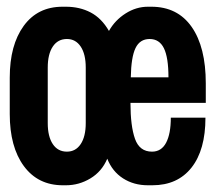

<svg xmlns="http://www.w3.org/2000/svg" viewBox="-20 -541 640 571"><path d="M167 10Q93 10 51 -47Q9 -104 9 -202V-310Q9 -407 50.5 -464Q92 -521 166 -521H176Q217 -521 249.5 -504Q282 -487 304 -449Q322 -481 353.5 -501Q385 -521 420 -521H430Q508 -521 550 -461Q592 -401 592 -293V-235H368Q368 -166 381.5 -128Q395 -90 432 -90Q460 -90 474 -116.5Q488 -143 488 -191H591Q591 -95 549.5 -42.5Q508 10 433 10H420Q378 10 346 -10.5Q314 -31 299 -69Q283 -31 249 -10.5Q215 10 176 10ZM179 -90Q205 -90 220 -112.5Q235 -135 235 -175V-340Q235 -380 220 -402.5Q205 -425 179 -425Q152 -425 137 -402.5Q122 -380 122 -340V-175Q122 -135 137 -112.5Q152 -90 179 -90ZM369 -311H481Q481 -370 467.5 -397.5Q454 -425 425 -425Q396 -425 383 -398Q370 -371 369 -311Z"/></svg>

Font: Chivo Mono
Style: Bold
Weight: 700
Monospace: yes
Designer: Hector Gatti
Foundry: Omnibus-Type
Version: Version 1.008; ttfautohint (v1.8.4.7-5d5b)